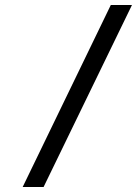

<svg xmlns="http://www.w3.org/2000/svg" viewBox="-20 -728 550 771"><path d="M425 -708 71 23H155L510 -708Z"/></svg>

Font: fbb
Style: Bold Italic
Weight: 700
Italic angle: -12°
Designer: David J. Perry, Michael Sharpe
Version: Version 0.991